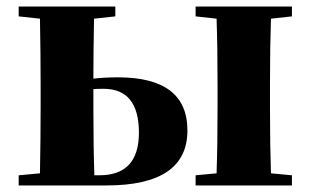

<svg xmlns="http://www.w3.org/2000/svg" viewBox="-20 -566 953 586"><path d="M283 -31Q404 -31 404 -161Q404 -295 296 -295Q275 -295 265 -294V-238Q265 -118 268 -31ZM267 -509Q265 -405 265 -326Q300 -330 340 -330Q552 -330 552 -168Q552 0 305 0H37V-31L102 -37Q104 -153 104 -238V-308Q104 -393 102 -509L37 -516V-546H332V-516ZM807 -509Q804 -422 804 -308V-238Q804 -124 807 -37L871 -31V0H577V-31L641 -37Q644 -124 644 -238V-308Q644 -422 641 -509L577 -516V-546H871V-516Z"/></svg>

Font: Source Han Serif CN Heavy
Style: Regular
Weight: 900
Designer: Ryoko NISHIZUKA  (kana & ideographs); Frank Grießhammer (Latin, Greek & Cyrillic); Wenlong ZHANG  (bopomofo); Sandoll Co
Foundry: Adobe Systems Incorporated
Version: Version 1.000;PS 1;hotconv 16.6.53;makeotf.lib2.5.65590